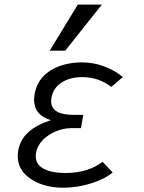

<svg xmlns="http://www.w3.org/2000/svg" viewBox="-20 -830 640 854"><path d="M105.5 -42.5Q59 -79.5 59 -135Q59 -148 61 -159.5Q69.5 -208.5 105.5 -241.5Q141.5 -274.5 206 -295.5Q131.5 -318 131.5 -386.5Q131.5 -396.5 134 -411.5Q145.5 -478 201.5 -514.5Q229.5 -533 266.5 -542.8Q303.5 -552.5 343.5 -552.5Q394 -552.5 439.5 -536Q488.5 -518.5 526.5 -487.5L475 -443.5Q418 -487 345.5 -487Q291.5 -487 254 -463Q216.5 -439 209 -395Q207.5 -387 207.5 -380Q207.5 -319 308.5 -319H350.5L340 -260H296.5Q263.5 -260 229 -246Q194.5 -232 170 -206.8Q145.5 -181.5 140 -149.5Q139 -144.5 139 -135.5Q139 -97.5 175.2 -79Q211.5 -60.5 270.5 -60.5Q319.5 -60.5 362.2 -73Q405 -85.5 436 -110.5L481 -63Q444.5 -32.5 383.2 -13.8Q322 5 261.5 5Q214 5 174 -7.2Q134 -19.5 105.5 -42.5ZM201 -604.5 326 -809.5H433L270 -604.5Z"/></svg>

Font: JuliaMono Light
Style: Italic
Weight: 300
Italic angle: -9°
Monospace: yes
Designer: cormullion
Foundry: corm
Version: Version 0.054; ttfautohint (v1.8.4)